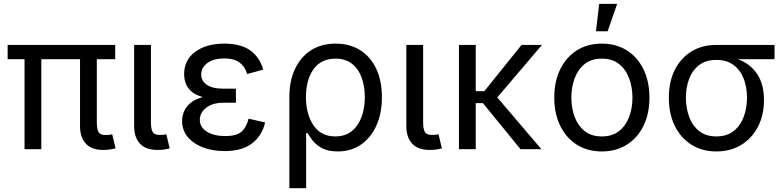

<svg xmlns="http://www.w3.org/2000/svg" viewBox="-20 -781 4094 1005"><path d="M521 3.9Q459.5 3.9 429.2 -29.1Q398.9 -62 398.9 -121.1V-471.2H196.3V0H108.4V-471.2H20V-545.9H583V-471.2H486.8V-143.1Q486.8 -105 495.8 -89.6Q504.9 -74.2 532.2 -74.2Q546.4 -74.2 553.7 -75.2Q561 -76.2 567.4 -78.1L585 -4.4Q574.2 -1.5 557.4 1.2Q540.5 3.9 521 3.9Z M804.7 3.9Q743.2 3.9 712.6 -29.1Q682.1 -62 682.1 -121.1V-545.9H770V-143.1Q770 -105.5 779.1 -90.1Q788.1 -74.7 815.4 -74.7Q829.6 -74.7 836.9 -75.7Q844.2 -76.7 850.6 -78.6L868.2 -4.4Q856.4 -1 839.4 1.5Q822.3 3.9 804.7 3.9Z M1155.8 9.8Q1092.3 9.8 1041.7 -9.8Q991.2 -29.3 962.2 -64.7Q933.1 -100.1 933.1 -147.5Q933.1 -170.4 942.1 -194.8Q951.2 -219.2 974.9 -240.2Q998.5 -261.2 1041.5 -272.9Q1001.5 -284.2 980.5 -303.7Q959.5 -323.2 951.7 -346.4Q943.8 -369.6 943.8 -392.1Q943.8 -467.8 1002.4 -510.3Q1061 -552.7 1154.3 -552.7Q1240.2 -552.7 1290 -517.1Q1339.8 -481.4 1357.9 -416.5L1273.9 -393.6Q1262.7 -431.6 1234.4 -453.4Q1206.1 -475.1 1153.8 -475.1Q1099.1 -475.1 1066.2 -451.7Q1033.2 -428.2 1033.2 -390.6Q1033.2 -357.9 1062.3 -337.4Q1091.3 -316.9 1149.4 -316.9H1214.8V-243.2H1149.4Q1092.3 -243.2 1059.1 -217Q1025.9 -190.9 1025.9 -153.3Q1025.9 -115.7 1062.3 -92.3Q1098.6 -68.8 1159.7 -68.8Q1218.3 -68.8 1244.4 -92Q1270.5 -115.2 1281.2 -159.7L1367.7 -140.1Q1352.1 -71.3 1299.8 -30.8Q1247.6 9.8 1155.8 9.8Z M1494.6 204.1V-272.5Q1494.6 -358.4 1524.7 -421.4Q1554.7 -484.4 1608.9 -518.6Q1663.1 -552.7 1736.8 -552.7Q1810.5 -552.7 1864.7 -518.8Q1918.9 -484.9 1949 -421.9Q1979 -358.9 1979 -272.5Q1979 -186.5 1949.7 -122.6Q1920.4 -58.6 1868.4 -23.4Q1816.4 11.7 1748.5 11.7Q1696.3 11.7 1664.6 -6.1Q1632.8 -23.9 1615.7 -46.6Q1598.6 -69.3 1589.4 -84.5H1582.5V204.1ZM1734.9 -66.9Q1786.1 -66.9 1820.6 -94.2Q1855 -121.6 1872.3 -168.2Q1889.6 -214.8 1889.6 -272.9Q1889.6 -329.1 1873 -374.8Q1856.4 -420.4 1822.5 -447.3Q1788.6 -474.1 1736.3 -474.1Q1661.1 -474.1 1621.3 -418.9Q1581.5 -363.8 1581.5 -272.9Q1581.5 -182.6 1621.1 -124.8Q1660.6 -66.9 1734.9 -66.9Z M2229.5 3.9Q2168 3.9 2137.5 -29.1Q2106.9 -62 2106.9 -121.1V-545.9H2194.8V-143.1Q2194.8 -105.5 2203.9 -90.1Q2212.9 -74.7 2240.2 -74.7Q2254.4 -74.7 2261.7 -75.7Q2269 -76.7 2275.4 -78.6L2293 -4.4Q2281.2 -1 2264.2 1.5Q2247.1 3.9 2229.5 3.9Z M2470.2 -545.9V-303.7H2515.1L2710 -545.9H2816.9L2583 -271L2814 0H2704.6L2507.8 -241.2H2470.2V0H2382.3V-545.9Z M3129.9 11.7Q3055.7 11.7 2999.8 -23.4Q2943.8 -58.6 2912.6 -122.1Q2881.3 -185.5 2881.3 -269.5Q2881.3 -355 2912.6 -418.7Q2943.8 -482.4 2999.8 -517.6Q3055.7 -552.7 3129.9 -552.7Q3204.6 -552.7 3260.7 -517.6Q3316.9 -482.4 3348.1 -418.7Q3379.4 -355 3379.4 -269.5Q3379.4 -185.5 3348.1 -122.1Q3316.9 -58.6 3260.7 -23.4Q3204.6 11.7 3129.9 11.7ZM3129.9 -66.9Q3185.1 -66.9 3220.7 -95.2Q3256.3 -123.5 3273.4 -169.7Q3290.5 -215.8 3290.5 -269.5Q3290.5 -323.7 3273.4 -370.4Q3256.3 -417 3220.7 -445.6Q3185.1 -474.1 3129.9 -474.1Q3075.2 -474.1 3040 -445.6Q3004.9 -417 2987.8 -370.6Q2970.7 -324.2 2970.7 -269.5Q2970.7 -215.8 2987.8 -169.7Q3004.9 -123.5 3040 -95.2Q3075.2 -66.9 3129.9 -66.9ZM3099.6 -617.2 3116.2 -760.7H3210.4L3160.6 -617.2Z M3729.5 11.7Q3655.3 11.7 3599.1 -23.7Q3543 -59.1 3512 -122.3Q3481 -185.5 3481 -269.5Q3481 -353.5 3512.2 -415.5Q3543.5 -477.5 3599.4 -511.7Q3655.3 -545.9 3729.5 -545.9H4034.2V-471.2H3842.3Q3905.8 -448.2 3942.4 -394.8Q3979 -341.3 3979 -256.8Q3979 -179.2 3947.8 -118.4Q3916.5 -57.6 3860.4 -22.9Q3804.2 11.7 3729.5 11.7ZM3729.5 -467.3Q3674.8 -467.3 3639.6 -440.4Q3604.5 -413.6 3587.4 -368.7Q3570.3 -323.7 3570.3 -269.5Q3570.3 -215.8 3587.4 -169.4Q3604.5 -123 3639.6 -95Q3674.8 -66.9 3729.5 -66.9Q3784.7 -66.9 3820.3 -95.2Q3856 -123.5 3873 -169.7Q3890.1 -215.8 3890.1 -269.5Q3890.1 -323.7 3873 -368.7Q3856 -413.6 3820.3 -440.4Q3784.7 -467.3 3729.5 -467.3Z"/></svg>

Font: Inter
Style: Regular
Weight: 400
Designer: Rasmus Andersson
Foundry: rsms
Version: Version 4.001;git-9221beed3